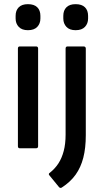

<svg xmlns="http://www.w3.org/2000/svg" viewBox="-20 -712 497 922"><path d="M75 0Q66 0 66 -10V-479Q66 -489 75 -489H153Q163 -489 163 -479V-10Q163 0 153 0ZM114 -567Q85 -567 70 -583Q55 -599 55 -623V-636Q55 -662 70 -677Q85 -692 114 -692Q144 -692 159 -677Q174 -662 174 -636V-623Q174 -599 159 -583Q144 -567 114 -567ZM276 189Q269 193 263 186L218 131Q214 127 214.5 123.5Q215 120 220 117Q245 97 261 72Q277 47 286 13Q295 -21 295 -66V-479Q295 -484 297.5 -486.5Q300 -489 304 -489H382Q386 -489 389 -486.5Q392 -484 392 -479V-63Q392 -1 380 45.5Q368 92 343 127Q318 162 276 189ZM343 -567Q314 -567 299 -583Q284 -599 284 -623V-636Q284 -662 299 -677Q314 -692 343 -692Q373 -692 388 -677Q403 -662 403 -636V-623Q403 -599 388 -583Q373 -567 343 -567Z"/></svg>

Font: Sofia Sans Semi Condensed SemiBold
Style: Regular
Weight: 600
Designer: Botio Nikoltchev, Ani Petrova
Foundry: lettersoup
Version: Version 4.100